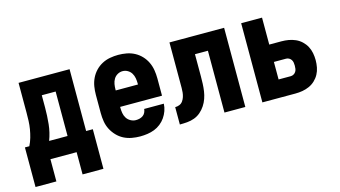

<svg xmlns="http://www.w3.org/2000/svg" viewBox="-78 -800 2155 1218"><g transform="rotate(-15 1000.0 -191.0)"><path d="M27 146V-114H56Q68 -138 75.5 -164Q83 -190 87.5 -217Q92 -244 93 -271Q94 -298 94 -325V-520H429V-114H473V146H336V0H164V146ZM186 -114H307V-406H216V-325Q216 -271 210.5 -217.5Q205 -164 186 -114Z M752 8Q725 8 697.5 3Q670 -2 645.5 -14.5Q621 -27 601.5 -47.5Q582 -68 569.5 -92.5Q557 -117 552.5 -144.5Q548 -172 548 -200V-320Q548 -347 552.5 -374.5Q557 -402 569 -427Q581 -452 600 -472Q619 -492 643.5 -505Q668 -518 695.5 -523Q723 -528 750 -528Q777 -528 804.5 -523Q832 -518 856.5 -505Q881 -492 900 -472Q919 -452 931 -427Q943 -402 947.5 -374.5Q952 -347 952 -320V-206H677V-200Q677 -182 680 -164.5Q683 -147 692.5 -132Q702 -117 718.5 -108Q735 -99 752 -99Q765 -99 777 -102Q789 -105 799 -112Q809 -119 814.5 -130.5Q820 -142 821 -154H950Q949 -130 941 -107.5Q933 -85 919.5 -65.5Q906 -46 887 -31Q868 -16 846 -7.5Q824 1 800 4.5Q776 8 752 8ZM823 -314V-320Q823 -338 820 -355.5Q817 -373 808 -388Q799 -403 783.5 -412Q768 -421 750 -421Q732 -421 716.5 -412Q701 -403 692 -388Q683 -373 680 -355.5Q677 -338 677 -320V-314Z M1014 0V-114Q1029 -114 1042.5 -119.5Q1056 -125 1064.5 -137Q1073 -149 1077.5 -163Q1082 -177 1083.5 -191.5Q1085 -206 1085 -220.5Q1085 -235 1085 -249V-520H1444V0H1307V-406H1222V-261Q1222 -237 1221 -212.5Q1220 -188 1216.5 -164Q1213 -140 1205 -117Q1197 -94 1183.5 -73.5Q1170 -53 1151.5 -37Q1133 -21 1110 -12.5Q1087 -4 1062.5 -2Q1038 0 1014 0Z M1556 0V-520H1693V-343H1773Q1797 -343 1820 -339Q1843 -335 1864.5 -325.5Q1886 -316 1903.5 -299.5Q1921 -283 1932 -262.5Q1943 -242 1947.5 -218.5Q1952 -195 1952 -172Q1952 -148 1947.5 -124.5Q1943 -101 1932 -80.5Q1921 -60 1903.5 -43.5Q1886 -27 1864.5 -17.5Q1843 -8 1820 -4Q1797 0 1773 0ZM1773 -114Q1783 -114 1792 -119Q1801 -124 1806.5 -132.5Q1812 -141 1813.5 -151Q1815 -161 1815 -172Q1815 -182 1813.5 -192Q1812 -202 1806.5 -210.5Q1801 -219 1792 -224Q1783 -229 1773 -229H1693V-114Z"/></g></svg>

Font: Iosevka SS18 Heavy
Style: Regular
Weight: 900
Monospace: yes
Designer: Belleve Invis
Foundry: Belleve Invis
Version: Version 25.1.1; ttfautohint (v1.8.4)